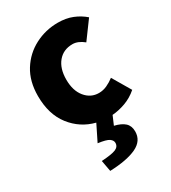

<svg xmlns="http://www.w3.org/2000/svg" viewBox="-206 -687 949 1067"><g transform="rotate(-30 268.5 -153.5)"><path d="M180 276 167 205Q233 201 258 190.5Q283 180 283 155Q283 139 266 127Q249 115 196 108L247 5Q156 -18 98 -92.5Q40 -167 40 -285Q40 -379 81.5 -445.5Q123 -512 191.5 -547.5Q260 -583 339 -583Q391 -583 432 -566.5Q473 -550 505 -522L422 -409Q385 -439 350 -439Q291 -439 256.5 -397.5Q222 -356 222 -285Q222 -214 256.5 -172Q291 -130 343 -130Q370 -130 395 -141.5Q420 -153 442 -170L511 -53Q474 -21 431 -5.5Q388 10 347 13L323 69Q366 79 388 99Q410 119 410 155Q410 215 350 243.5Q290 272 180 276Z"/></g></svg>

Font: Source Han Sans TC Heavy
Style: Regular
Weight: 900
Designer: Ryoko NISHIZUKA Ë•øÂ°öÊ∂ºÂ≠ê (kana, bopomofo & ideographs); Paul D. Hunt (Latin, Greek & Cyrillic); Sandoll Communicatio
Foundry: Adobe
Version: Version 2.004;hotconv 1.0.118;makeotfexe 2.5.65603